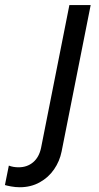

<svg xmlns="http://www.w3.org/2000/svg" viewBox="-138 -538 398 771"><path d="M-118.2 205.1 -102.5 127Q-85 133.8 -63.5 133.8Q-28.8 133.8 -4.9 113.5Q19 93.3 26.9 55.7L140.6 -517.6H226.1L109.4 70.3Q101.6 109.4 79.1 142.1Q56.6 174.8 21.2 194.3Q-14.2 213.9 -58.6 213.9Q-75.7 213.9 -93.3 210.7Q-110.8 207.5 -118.2 205.1Z"/></svg>

Font: Reddit Sans Chocolate
Style: Italic
Weight: 400
Italic angle: -11.25°
Designer: Stephen Hutchings
Version: Version 1.013